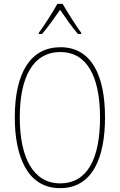

<svg xmlns="http://www.w3.org/2000/svg" viewBox="-20 -970 624 1000"><path d="M306 -950H279C255 -907 208 -833 182 -799V-793H199C229 -827 267 -882 293 -919C320 -880 355 -828 386 -793H403V-799C383 -825 332 -905 306 -950ZM527 -358C527 -576 457 -724 295 -724C141 -724 57 -594 57 -358C57 -164 118 10 293 10C467 10 527 -158 527 -358ZM83 -358C83 -569 152 -699 295 -699C430 -699 501 -576 501 -358C501 -141 434 -15 293 -15C155 -15 83 -146 83 -358Z"/></svg>

Font: Noto Sans Arabic UI Cn Th
Style: Regular
Weight: 100
Width: 3
Designer: Monotype Design Team, Nadine Chahine and Nizar Qandah
Foundry: Monotype Imaging Inc.
Version: Version 2.010